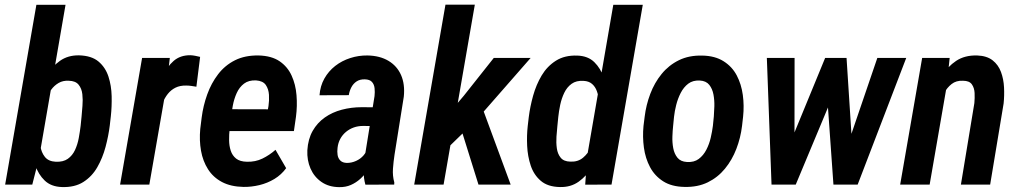

<svg xmlns="http://www.w3.org/2000/svg" viewBox="-20 -770 4252 801"><path d="M131.8 -750H253.4L143.1 -111.8L114.7 0H1.5ZM442.4 -285.2 438 -246.6Q432.6 -203.1 420.4 -157.2Q408.2 -111.3 386 -72.5Q363.8 -33.7 327.6 -10.7Q291.5 12.2 237.8 10.3Q193.4 8.8 166.7 -16.6Q140.1 -42 127.2 -80.6Q114.3 -119.1 111.3 -160.9Q108.4 -202.6 110.8 -236.8L117.7 -291.5Q124.5 -329.1 137.7 -372.3Q150.9 -415.5 173.6 -453.9Q196.3 -492.2 230 -516.1Q263.7 -540 310.1 -539.1Q362.3 -537.6 391.1 -513.2Q419.9 -488.8 432.4 -450.7Q444.8 -412.6 445.8 -368.9Q446.8 -325.2 442.4 -285.2ZM316.4 -245.1 320.3 -284.2Q321.8 -303.2 324 -328.4Q326.2 -353.5 323.5 -377.2Q320.8 -400.9 307.9 -416.7Q294.9 -432.6 267.1 -433.1Q242.7 -434.6 224.4 -423.8Q206.1 -413.1 193.6 -395.8Q181.2 -378.4 173.3 -357.2Q165.5 -335.9 162.1 -316.4L147 -212.4Q145 -187 148.7 -160.6Q152.3 -134.3 167.2 -115.5Q182.1 -96.7 212.4 -95.2Q243.7 -93.8 262.9 -107.4Q282.2 -121.1 293 -144.3Q303.7 -167.5 308.6 -194.3Q313.5 -221.2 316.4 -245.1Z M674.8 -412.1 603 0H481L572.8 -528.3H688.5ZM814.9 -532.7 799.3 -408.2Q788.6 -410.2 777.8 -411.6Q767.1 -413.1 756.8 -413.1Q731 -413.6 712.2 -404.3Q693.4 -395 680.2 -378.4Q667 -361.8 658.7 -340.8Q650.4 -319.8 645.5 -297.9L621.6 -301.8Q625.5 -333 634.3 -373.8Q643.1 -414.6 659.7 -452.9Q676.3 -491.2 704.1 -515.6Q731.9 -540 774.4 -539.6Q785.2 -539.1 794.9 -537.1Q804.7 -535.2 814.9 -532.7Z M995.6 9.8Q942.9 8.8 906 -10.7Q869.1 -30.3 847.7 -64.2Q826.2 -98.1 818.6 -141.1Q811 -184.1 815.4 -231.9L821.3 -279.3Q827.6 -329.1 844.5 -376Q861.3 -422.9 889.9 -460.2Q918.5 -497.6 960.4 -518.6Q1002.4 -539.6 1059.1 -538.6Q1113.3 -537.1 1146.5 -514.4Q1179.7 -491.7 1196.5 -454.8Q1213.4 -418 1217 -373Q1220.7 -328.1 1214.8 -283.2L1206.1 -223.1H867.2L883.3 -314.5L1097.7 -314L1100.1 -327.6Q1103.5 -350.1 1102.1 -374.3Q1100.6 -398.4 1088.9 -415.5Q1077.1 -432.6 1048.3 -434.6Q1017.6 -436 998 -421.1Q978.5 -406.2 967.5 -381.8Q956.5 -357.4 951.4 -330.1Q946.3 -302.7 943.8 -279.3L938 -231.4Q935.5 -208.5 935.8 -185.1Q936 -161.6 942.6 -141.4Q949.2 -121.1 965.1 -108.4Q981 -95.7 1010.3 -95.2Q1045.4 -94.2 1074.7 -108.4Q1104 -122.6 1129.4 -145L1173.8 -68.4Q1153.8 -41 1124.8 -23.4Q1095.7 -5.9 1062.3 2.2Q1028.8 10.3 995.6 9.8Z M1501.5 -114.3 1542.5 -369.1Q1544.4 -385.7 1542.7 -401.9Q1541 -418 1531.7 -428.2Q1522.5 -438.5 1502 -439Q1481.4 -439.5 1467.8 -430.4Q1454.1 -421.4 1446 -406.2Q1438 -391.1 1435.1 -373L1313 -372.6Q1315.9 -411.6 1333.3 -442.4Q1350.6 -473.1 1378.4 -494.9Q1406.2 -516.6 1441.2 -527.8Q1476.1 -539.1 1513.2 -538.6Q1564.9 -537.6 1600.8 -516.1Q1636.7 -494.6 1653.3 -456.5Q1669.9 -418.5 1664.6 -366.7L1626 -125Q1621.6 -96.2 1619.4 -66.4Q1617.2 -36.6 1625 -8.8L1624.5 0L1504.4 0.5Q1496.6 -27.3 1497.3 -56.6Q1498 -85.9 1501.5 -114.3ZM1553.2 -322.3 1540.5 -244.1 1495.1 -244.6Q1474.1 -244.6 1456.1 -238.3Q1438 -231.9 1423.3 -219.7Q1408.7 -207.5 1399.7 -190.9Q1390.6 -174.3 1388.2 -153.3Q1386.2 -137.7 1388.4 -123.5Q1390.6 -109.4 1399.9 -100.1Q1409.2 -90.8 1427.2 -90.3Q1446.8 -90.3 1465.3 -98.6Q1483.9 -106.9 1496.8 -121.8Q1509.8 -136.7 1512.7 -156.7L1534.2 -105.5Q1526.4 -82 1513.7 -61Q1501 -40 1483.2 -23.9Q1465.3 -7.8 1443.6 1.7Q1421.9 11.2 1395 10.7Q1351.6 10.3 1321 -11Q1290.5 -32.2 1275.4 -66.9Q1260.3 -101.6 1262.2 -143.1Q1265.1 -189.9 1284.4 -223.9Q1303.7 -257.8 1335 -279.8Q1366.2 -301.8 1406 -312.3Q1445.8 -322.8 1489.3 -322.8Z M1960.9 -750.5 1830.6 0H1708L1838.4 -750.5ZM2193.8 -528.3 1964.8 -266.6 1834 -139.6 1813 -250.5 1915 -370.6 2040 -528.3ZM1976.1 0 1897.9 -250.5 1988.3 -331.1 2110.4 0Z M2429.7 -119.6 2538.6 -750H2661.6L2531.2 0L2421.4 0.5ZM2181.6 -244.1 2186 -281.7Q2191.4 -325.2 2204.1 -370.8Q2216.8 -416.5 2239.7 -455.1Q2262.7 -493.7 2299.3 -516.8Q2335.9 -540 2388.7 -538.1Q2433.1 -536.6 2459.5 -510.7Q2485.8 -484.9 2498.8 -445.8Q2511.7 -406.7 2514.6 -364.7Q2517.6 -322.8 2515.6 -289.1L2508.8 -234.9Q2502 -197.8 2488 -155Q2474.1 -112.3 2450.9 -74.2Q2427.7 -36.1 2394.3 -12.2Q2360.8 11.7 2315.4 10.3Q2265.1 9.3 2236.1 -15.6Q2207 -40.5 2194.1 -79.3Q2181.2 -118.2 2179.2 -161.6Q2177.2 -205.1 2181.6 -244.1ZM2309.1 -282.2 2305.2 -243.2Q2303.2 -224.6 2301.5 -200Q2299.8 -175.3 2303 -151.6Q2306.2 -127.9 2319.1 -112.1Q2332 -96.2 2359.4 -95.7Q2391.1 -94.2 2412.4 -112.1Q2433.6 -129.9 2446 -156.5Q2458.5 -183.1 2463.4 -209.5L2478.5 -313.5Q2480 -331.5 2478.3 -351.6Q2476.6 -371.6 2470 -389.9Q2463.4 -408.2 2450 -419.9Q2436.5 -431.6 2414.6 -432.6Q2384.3 -434.6 2364.7 -420.4Q2345.2 -406.2 2334 -382.8Q2322.8 -359.4 2317.1 -332.5Q2311.5 -305.7 2309.1 -282.2Z M2664.6 -244.6 2669.4 -282.7Q2675.3 -332 2692.9 -378.4Q2710.4 -424.8 2740.2 -461.4Q2770 -498 2812.3 -518.8Q2854.5 -539.6 2910.2 -538.1Q2962.9 -537.1 2998.5 -514.6Q3034.2 -492.2 3053.5 -455.6Q3072.8 -418.9 3078.9 -374Q3085 -329.1 3080.1 -283.2L3075.7 -244.6Q3069.8 -195.3 3052 -148.9Q3034.2 -102.5 3004.4 -66.2Q2974.6 -29.8 2932.6 -9.3Q2890.6 11.2 2835.4 9.8Q2781.7 8.8 2746.6 -13.7Q2711.4 -36.1 2691.9 -72.8Q2672.4 -109.4 2666.3 -154.1Q2660.2 -198.7 2664.6 -244.6ZM2792 -283.2 2788.1 -243.7Q2786.1 -225.6 2785.2 -200.9Q2784.2 -176.3 2788.6 -152.3Q2793 -128.4 2806.2 -112.1Q2819.3 -95.7 2845.7 -94.2Q2875.5 -92.3 2895 -106.9Q2914.6 -121.6 2926.8 -145.3Q2939 -168.9 2945.1 -195.6Q2951.2 -222.2 2954.1 -245.1L2958 -284.2Q2959.5 -301.8 2960.2 -326.7Q2960.9 -351.6 2956.5 -375.5Q2952.1 -399.4 2939 -416Q2925.8 -432.6 2899.4 -434.1Q2870.6 -435.5 2851.3 -420.9Q2832 -406.2 2819.8 -382.3Q2807.6 -358.4 2801 -332Q2794.4 -305.7 2792 -283.2Z M3260.7 -135.3 3422.4 -528.3H3502L3458.5 -379.9L3299.8 0H3231.4ZM3294.9 -528.3 3294.4 -121.6 3273.4 0H3198.7L3179.2 -528.3ZM3507.8 -140.6 3640.1 -528.3H3760.7L3558.1 0H3480.5ZM3511.7 -528.3 3537.6 -126.5 3521.5 0H3457L3429.2 -392.1L3436.5 -528.3Z M3929.2 -408.7 3858.4 0H3735.4L3827.1 -528.3H3941.9ZM3888.2 -282.2 3857.9 -281.2Q3861.8 -323.2 3874 -368.7Q3886.2 -414.1 3909.7 -453.1Q3933.1 -492.2 3969 -516.1Q4004.9 -540 4056.6 -538.6Q4097.2 -537.1 4121.1 -518.3Q4145 -499.5 4156 -469.7Q4167 -439.9 4168.7 -405.5Q4170.4 -371.1 4167 -338.4L4110.8 0H3988.8L4044.9 -339.8Q4046.9 -360.8 4045.9 -382.1Q4044.9 -403.3 4034.4 -418.2Q4023.9 -433.1 3997.6 -433.1Q3969.2 -434.6 3950 -419.4Q3930.7 -404.3 3918.2 -380.4Q3905.8 -356.4 3898.9 -330.1Q3892.1 -303.7 3888.2 -282.2Z"/></svg>

Font: Roboto Condensed SemiBold
Style: Italic
Weight: 600
Italic angle: -12°
Designer: Christian Robertson
Foundry: Google
Version: Version 3.008; 2023